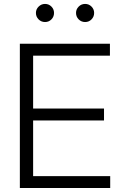

<svg xmlns="http://www.w3.org/2000/svg" viewBox="-20 -948 618 968"><path d="M80.1 0V-727.5H534.2V-667.5H147V-400.9H504.4V-340.8H147V-60.1H535.6V0ZM409.2 -836.9Q390.1 -836.9 376.7 -850.3Q363.3 -863.8 363.3 -882.8Q363.3 -901.4 376.7 -914.8Q390.1 -928.2 409.2 -928.2Q428.2 -928.2 441.4 -914.8Q454.6 -901.4 454.6 -882.8Q454.6 -863.8 441.4 -850.3Q428.2 -836.9 409.2 -836.9ZM207 -836.9Q188 -836.9 174.6 -850.3Q161.1 -863.8 161.1 -882.8Q161.1 -901.4 174.8 -914.8Q188.5 -928.2 207 -928.2Q226.1 -928.2 239.3 -914.8Q252.4 -901.4 252.4 -882.8Q252.4 -863.8 239.3 -850.3Q226.1 -836.9 207 -836.9Z"/></svg>

Font: Inter 28pt Light
Style: Regular
Weight: 300
Designer: Rasmus Andersson
Foundry: rsms
Version: Version 4.001;git-66647c0bb